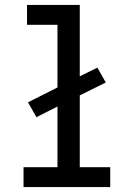

<svg xmlns="http://www.w3.org/2000/svg" viewBox="-20 -755 540 775"><path d="M75 0V-80H212V-325L127 -282L93 -342L212 -402V-655H89V-735H302V-447L373 -482L407 -422L302 -370V-80H425V0Z"/></svg>

Font: Iosevka Curly Medium
Style: Regular
Weight: 500
Monospace: yes
Designer: Belleve Invis
Foundry: Belleve Invis
Version: Version 22.1.2; ttfautohint (v1.8.4)